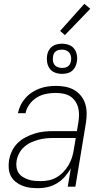

<svg xmlns="http://www.w3.org/2000/svg" viewBox="-20 -978 540 1006"><path d="M181 8Q159 8 138 5.5Q117 3 98 -4.5Q79 -12 63 -24.5Q47 -37 37.5 -54.5Q28 -72 26 -93.5Q24 -115 27 -136Q31 -161 42 -185Q53 -209 71.5 -227.5Q90 -246 114 -258.5Q138 -271 162 -278.5Q186 -286 211 -288.5Q236 -291 260 -291H383L391 -339Q394 -359 394 -378.5Q394 -398 389 -416Q384 -434 373 -449.5Q362 -465 346 -474.5Q330 -484 310.5 -487.5Q291 -491 271 -491Q246 -491 221 -486Q196 -481 173.5 -467.5Q151 -454 134.5 -431.5Q118 -409 114 -385H74Q78 -406 88 -426.5Q98 -447 113.5 -464.5Q129 -482 148.5 -494.5Q168 -507 188.5 -514.5Q209 -522 231 -525Q253 -528 274 -528Q300 -528 324.5 -523Q349 -518 369.5 -506Q390 -494 405 -475Q420 -456 427 -432.5Q434 -409 434 -383.5Q434 -358 430 -333L375 0H335L351 -96Q338 -73 320 -52.5Q302 -32 279 -18Q256 -4 231 2Q206 8 181 8ZM194 -29Q215 -29 236.5 -33.5Q258 -38 277.5 -49.5Q297 -61 312.5 -77.5Q328 -94 339.5 -113.5Q351 -133 357.5 -154Q364 -175 367 -196L377 -255H260Q240 -255 220 -253Q200 -251 180 -245.5Q160 -240 141 -231Q122 -222 106 -207.5Q90 -193 80 -174Q70 -155 67 -135Q64 -118 66.5 -101.5Q69 -85 77.5 -72Q86 -59 100 -50.5Q114 -42 129 -37Q144 -32 161 -30.5Q178 -29 194 -29ZM305 -591Q286 -591 268.5 -597.5Q251 -604 240.5 -618.5Q230 -633 227 -651.5Q224 -670 227 -689Q229 -702 236 -714.5Q243 -727 254 -735Q265 -743 278.5 -746Q292 -749 305 -749Q324 -749 341.5 -742.5Q359 -736 369.5 -721.5Q380 -707 383 -688.5Q386 -670 382 -651Q380 -638 373 -625.5Q366 -613 355.5 -605Q345 -597 331.5 -594Q318 -591 305 -591ZM305 -622Q313 -622 320.5 -623.5Q328 -625 335.5 -630Q343 -635 346.5 -642.5Q350 -650 352 -658Q354 -670 352 -681.5Q350 -693 343.5 -701.5Q337 -710 326.5 -714Q316 -718 305 -718Q297 -718 289 -716.5Q281 -715 273.5 -710Q266 -705 262.5 -697.5Q259 -690 258 -682Q256 -670 257.5 -658.5Q259 -647 265.5 -638.5Q272 -630 283 -626Q294 -622 305 -622ZM320 -794 295 -816 422 -958 453 -932Z"/></svg>

Font: Iosevka Extralight Oblique
Style: Regular
Weight: 200
Italic angle: -9°
Monospace: yes
Designer: Belleve Invis
Foundry: Belleve Invis
Version: Version 32.5.0; ttfautohint (v1.8.4)